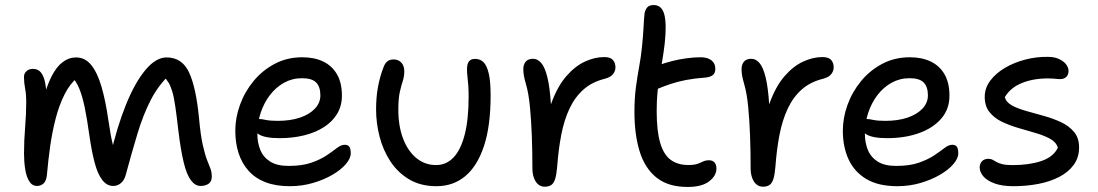

<svg xmlns="http://www.w3.org/2000/svg" viewBox="-20 -728 4352 761"><path d="M127 9Q107.2 9 95.8 -9.6Q84.4 -28.2 79.8 -57.7Q75.2 -87.2 75.2 -119.6Q75.2 -170.6 79.6 -223.6Q84 -276.6 84 -326.6Q84 -354 79.5 -377.4Q75 -400.8 75 -423.6Q75 -436.4 84.7 -445.7Q94.4 -455 110.6 -455Q130.8 -455 142.1 -440.9Q153.4 -426.8 158.7 -401.2Q164 -375.6 164.4 -340.4L148.2 -322.4Q164 -385 183.7 -424Q203.4 -463 228.2 -481.7Q253 -500.4 281.4 -500.4Q317.4 -500.4 341.8 -470Q366.2 -439.6 382.3 -384.4Q398.4 -329.2 409.2 -254Q418.6 -189 427 -156.1Q435.4 -123.2 444.6 -103.6L417.2 -109.2Q443.6 -224.8 479.2 -312.9Q514.8 -401 556.4 -450.7Q598 -500.4 640.2 -500.4Q701.6 -500.4 729.4 -440.9Q757.2 -381.4 769 -258.2Q775.2 -190.6 784 -152.2Q792.8 -113.8 800.8 -93.5Q808.8 -73.2 814.1 -59.7Q819.4 -46.2 819.4 -27.4Q819.4 -8.4 806.7 0.3Q794 9 775.2 9Q753.6 9 736.8 -13.3Q720 -35.6 708.3 -83.5Q696.6 -131.4 687.4 -206.8Q680.2 -269.2 674.7 -306.8Q669.2 -344.4 662.6 -366Q656 -387.6 648.1 -400.6Q640.2 -413.6 628.2 -425.8L649.6 -429.4Q606.4 -388 576.9 -330.4Q547.4 -272.8 525.1 -199Q502.8 -125.2 478.6 -35.8Q473.2 -14 459.6 -2.5Q446 9 429.2 9Q403.4 9 385.2 -14.8Q367 -38.6 355.2 -83Q343.4 -127.4 334.6 -188.8Q325.4 -255.4 316 -301.2Q306.6 -347 293.8 -377.9Q281 -408.8 260.2 -427.8L286.8 -420.8Q257.2 -396 235.8 -353.7Q214.4 -311.4 200.7 -258.4Q187 -205.4 179 -149.1Q171 -92.8 166.4 -39.2Q164.4 -12.2 153.4 -1.6Q142.4 9 127 9Z M1128.6 10Q1072.4 10 1031.6 -6Q990.8 -22 964.4 -52Q938 -82 925.3 -122Q912.6 -162 912.6 -210Q912.6 -261 931.2 -312.5Q949.8 -364 984.8 -406.5Q1019.8 -449 1068.8 -475Q1117.8 -501 1178.6 -501Q1225.8 -501 1260.9 -484.2Q1296 -467.4 1315.6 -433.6Q1335.2 -399.8 1335.2 -349Q1335.2 -308.4 1316.3 -277Q1297.4 -245.6 1263.8 -224.1Q1230.2 -202.6 1185.3 -191.5Q1140.4 -180.4 1088.2 -180.4Q1028.2 -180.4 1004.1 -196.6Q980 -212.8 980 -232.8Q980 -244.6 985.8 -250.5Q991.6 -256.4 1006 -256.4Q1017 -256.4 1033.5 -252.7Q1050 -249 1081.2 -249Q1130.8 -249 1168.6 -261.7Q1206.4 -274.4 1228.1 -297.4Q1249.8 -320.4 1249.8 -350Q1249.8 -384 1233.1 -401Q1216.4 -418 1176.8 -418Q1138.2 -418 1105.8 -400Q1073.4 -382 1049.8 -351.1Q1026.2 -320.2 1013.1 -280.7Q1000 -241.2 1000 -198.2Q1000 -162.4 1011.9 -133.5Q1023.8 -104.6 1051 -87.5Q1078.2 -70.4 1123.6 -70.4Q1177.8 -70.4 1214.2 -83.2Q1250.6 -96 1274.8 -112.3Q1299 -128.6 1315.5 -141.4Q1332 -154.2 1346.4 -154.2Q1359.6 -154.2 1364.9 -145.9Q1370.2 -137.6 1370.2 -120.2Q1370.2 -100.2 1350.6 -77.4Q1331 -54.6 1297.2 -35Q1263.4 -15.4 1220.1 -2.7Q1176.8 10 1128.6 10Z M1710.2 10Q1647.6 10 1602.4 -16.7Q1557.2 -43.4 1527.8 -87.8Q1498.4 -132.2 1484.5 -186.3Q1470.6 -240.4 1470.6 -294.4Q1470.6 -342.2 1478.1 -383.2Q1485.6 -424.2 1500.4 -462.4Q1506 -477.2 1515.3 -484.8Q1524.6 -492.4 1540 -492.4Q1559.2 -492.4 1570.8 -479.6Q1582.4 -466.8 1582.4 -445.8Q1582.4 -425.2 1576.5 -407.3Q1570.6 -389.4 1564.7 -363.7Q1558.8 -338 1558.8 -293Q1558.8 -228.6 1577.4 -179.3Q1596 -130 1629.8 -101.9Q1663.6 -73.8 1708.4 -73.8Q1749.4 -73.8 1778.1 -104.5Q1806.8 -135.2 1822.1 -195.3Q1837.4 -255.4 1837.4 -343.6Q1837.4 -371.6 1836 -390.4Q1834.6 -409.2 1832.8 -423.7Q1831 -438.2 1831 -454.2Q1831 -473.6 1838.3 -484.1Q1845.6 -494.6 1863.2 -494.6Q1882.6 -494.6 1896 -481.9Q1909.4 -469.2 1917 -437.5Q1924.6 -405.8 1924.6 -349.8Q1924.6 -228.6 1898.2 -149Q1871.8 -69.4 1823.9 -29.7Q1776 10 1710.2 10Z M2139 12Q2124 12 2113.1 2.8Q2102.2 -6.4 2096.2 -23Q2090.2 -39.6 2090.2 -60.6Q2090.2 -125.8 2087.9 -189Q2085.6 -252.2 2080.4 -305.1Q2075.2 -358 2065.4 -391.8Q2058.6 -415.4 2056.4 -428.3Q2054.2 -441.2 2054.2 -454.4Q2054.2 -472.2 2063.7 -483.6Q2073.2 -495 2093 -495Q2110.6 -495 2125.1 -478.5Q2139.6 -462 2149.6 -421.6Q2159.6 -381.2 2164 -309.3Q2168.4 -237.4 2165.6 -127.2L2133.6 -156.4Q2141.2 -253 2165.5 -319.5Q2189.8 -386 2224.6 -426Q2259.4 -466 2298.3 -483.9Q2337.2 -501.8 2374.6 -501.8Q2399.8 -501.8 2409.6 -490Q2419.4 -478.2 2419.4 -461Q2419.4 -447.2 2410.1 -434.7Q2400.8 -422.2 2378.6 -416.2Q2327 -403.6 2292.8 -373.3Q2258.6 -343 2237.2 -297.4Q2215.8 -251.8 2204.6 -193.8Q2193.4 -135.8 2188.4 -67.6Q2185.8 -36 2180.3 -18.7Q2174.8 -1.4 2164.9 5.3Q2155 12 2139 12Z M2705.2 13Q2628.4 13 2582 -24.2Q2535.6 -61.4 2515.1 -128.4Q2494.6 -195.4 2494.6 -284Q2494.6 -337.8 2500.3 -381Q2506 -424.2 2513.2 -462.9Q2520.4 -501.6 2524.4 -541.2Q2529.2 -588.4 2530.6 -617.8Q2532 -647.2 2534.4 -672Q2536 -686.4 2544.1 -697.2Q2552.2 -708 2570.8 -708Q2603.2 -708 2613 -670.6Q2622.8 -633.2 2614.8 -557.2Q2610 -517 2604.6 -485.8Q2599.2 -454.6 2594.4 -425.5Q2589.6 -396.4 2586.2 -363.9Q2582.8 -331.4 2582.8 -288.4Q2582.8 -208.4 2596.8 -161.4Q2610.8 -114.4 2638.7 -94.2Q2666.6 -74 2708 -74Q2732.6 -74 2745.6 -78.9Q2758.6 -83.8 2767.8 -88.3Q2777 -92.8 2790.2 -92.8Q2804.4 -92.8 2812 -84Q2819.6 -75.2 2819.6 -59.6Q2819.6 -31.6 2790.8 -9.3Q2762 13 2705.2 13ZM2584.4 -375Q2557.6 -363.2 2543.3 -373.1Q2529 -383 2529 -402.2Q2529 -423 2539.6 -439Q2550.2 -455 2590.6 -469.6Q2615.4 -478.8 2643.5 -485.9Q2671.6 -493 2700.8 -497Q2730 -501 2756.2 -501Q2775.6 -501 2788.4 -495.5Q2801.2 -490 2808.2 -480Q2815.2 -470 2815.2 -455.2Q2815.2 -438.4 2805.3 -430.4Q2795.4 -422.4 2774.8 -420.4Q2732.8 -417.4 2700.5 -411.2Q2668.2 -405 2640.6 -396Q2613 -387 2584.4 -375Z M3004 12Q2989 12 2978.1 2.8Q2967.2 -6.4 2961.2 -23Q2955.2 -39.6 2955.2 -60.6Q2955.2 -125.8 2952.9 -189Q2950.6 -252.2 2945.4 -305.1Q2940.2 -358 2930.4 -391.8Q2923.6 -415.4 2921.4 -428.3Q2919.2 -441.2 2919.2 -454.4Q2919.2 -472.2 2928.7 -483.6Q2938.2 -495 2958 -495Q2975.6 -495 2990.1 -478.5Q3004.6 -462 3014.6 -421.6Q3024.6 -381.2 3029 -309.3Q3033.4 -237.4 3030.6 -127.2L2998.6 -156.4Q3006.2 -253 3030.5 -319.5Q3054.8 -386 3089.6 -426Q3124.4 -466 3163.3 -483.9Q3202.2 -501.8 3239.6 -501.8Q3264.8 -501.8 3274.6 -490Q3284.4 -478.2 3284.4 -461Q3284.4 -447.2 3275.1 -434.7Q3265.8 -422.2 3243.6 -416.2Q3192 -403.6 3157.8 -373.3Q3123.6 -343 3102.2 -297.4Q3080.8 -251.8 3069.6 -193.8Q3058.4 -135.8 3053.4 -67.6Q3050.8 -36 3045.3 -18.7Q3039.8 -1.4 3029.9 5.3Q3020 12 3004 12Z M3536.6 10Q3461.4 10 3413.7 -18.5Q3366 -47 3343.3 -96.5Q3320.6 -146 3320.6 -210Q3320.6 -261 3339.2 -312.5Q3357.8 -364 3392.8 -406.5Q3427.8 -449 3476.8 -475Q3525.8 -501 3586.6 -501Q3633.8 -501 3668.9 -484.2Q3704 -467.4 3723.6 -433.6Q3743.2 -399.8 3743.2 -349Q3743.2 -295.2 3710.5 -257.6Q3677.8 -220 3622 -200.2Q3566.2 -180.4 3496.2 -180.4Q3436.2 -180.4 3412.1 -196.6Q3388 -212.8 3388 -232.8Q3388 -244.6 3393.8 -250.5Q3399.6 -256.4 3414 -256.4Q3425 -256.4 3441.5 -252.7Q3458 -249 3489.2 -249Q3538.8 -249 3576.6 -261.7Q3614.4 -274.4 3636.1 -297.4Q3657.8 -320.4 3657.8 -350Q3657.8 -384 3641.1 -401Q3624.4 -418 3584.8 -418Q3546.2 -418 3513.8 -400Q3481.4 -382 3457.8 -351.1Q3434.2 -320.2 3421.1 -280.7Q3408 -241.2 3408 -198.2Q3408 -162.4 3419.9 -133.5Q3431.8 -104.6 3459 -87.5Q3486.2 -70.4 3531.6 -70.4Q3585.8 -70.4 3622.2 -83.2Q3658.6 -96 3682.8 -112.3Q3707 -128.6 3723.5 -141.4Q3740 -154.2 3754.4 -154.2Q3767.6 -154.2 3772.9 -145.9Q3778.2 -137.6 3778.2 -120.2Q3778.2 -100.2 3758.6 -77.4Q3739 -54.6 3705.2 -35Q3671.4 -15.4 3628.1 -2.7Q3584.8 10 3536.6 10Z M3996.4 10Q3952.2 10 3922.2 -0.9Q3892.2 -11.8 3877.6 -29Q3863 -46.2 3863 -64.4Q3863 -79 3872 -88.8Q3881 -98.6 3898.2 -98.6Q3907.6 -98.6 3914.1 -94.9Q3920.6 -91.2 3929.3 -86.1Q3938 -81 3952.8 -77.3Q3967.6 -73.6 3993.6 -73.6Q4058.4 -73.6 4106.6 -89.5Q4154.8 -105.4 4173 -142.6Q4166 -164.8 4142.4 -177.8Q4118.8 -190.8 4086.1 -200.4Q4053.4 -210 4017.9 -220.3Q3982.4 -230.6 3952 -245Q3921.6 -259.4 3902.3 -283.2Q3883 -307 3883 -344Q3883 -379 3905 -408.4Q3927 -437.8 3963.5 -459.2Q4000 -480.6 4044.2 -492Q4088.4 -503.4 4133.4 -502.6Q4159.6 -502.6 4177.8 -494Q4196 -485.4 4205.6 -472.8Q4215.2 -460.2 4215.2 -447Q4215.2 -432.4 4206.5 -423.4Q4197.8 -414.4 4181 -414.4Q4175.2 -414.4 4168.9 -415.1Q4162.6 -415.8 4154.5 -416.5Q4146.4 -417.2 4134 -417.2Q4074.2 -417.2 4029.4 -398.6Q3984.6 -380 3962.8 -343.2Q3967.8 -322.6 3991.3 -309.9Q4014.8 -297.2 4048.2 -287.9Q4081.6 -278.6 4117.8 -268.5Q4154 -258.4 4185.5 -243.7Q4217 -229 4237 -205.1Q4257 -181.2 4257 -144Q4257 -103.8 4235.8 -74.7Q4214.6 -45.6 4178.1 -26.7Q4141.6 -7.8 4094.7 1.1Q4047.8 10 3996.4 10Z"/></svg>

Font: Shantell Sans Light
Style: Regular
Weight: 300
Designer: Stephen Nixon, Anya Danilova, Shantell Martin
Foundry: Arrow Type
Version: Version 1.011;[c5ecc13dd]